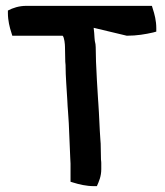

<svg xmlns="http://www.w3.org/2000/svg" viewBox="-20 -647 563 656"><path d="M7 -602C7 -577 13 -553 19 -535L22 -525H194C200 -519 202 -495 202 -487C202 -470 203 -453 203 -437V-436L204 -425C204 -384 208 -344 210 -304C211 -277 214 -251 215 -226C217 -186 218 -150 220 -108C220 -104 221 -92 221 -88V-26L231 -23C250 -17 275 -11 301 -11H311C318 -27 326 -44 326 -69V-88C326 -92 326 -94 325 -102C325 -118 324 -139 324 -155V-156L323 -169C320 -209 319 -253 316 -294L315 -308C312 -351 310 -393 308 -437C308 -454 307 -471 307 -486C307 -494 306 -498 304 -507L303 -517C302 -529 302 -539 300 -552L413 -525H415C447 -525 477 -530 503 -536L514 -539V-551C514 -576 508 -599 502 -617L499 -627H70C45 -627 24 -620 7 -611Z"/></svg>

Font: SolarCharger
Style: 950
Weight: 900
Designer: Mew Too
Foundry: Cannot Into Space Fonts/KineticPlasma Fonts
Version: Version 1.100